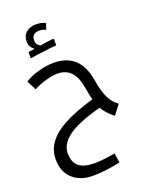

<svg xmlns="http://www.w3.org/2000/svg" viewBox="-195 -885 1034 1309"><g transform="rotate(-20 322.0 -231.0)"><path d="M289.1 244.1Q339.4 244.1 436 228L446.8 296.9Q335 320.8 245.6 320.8Q156.2 320.8 100.6 270.3Q44.9 219.7 44.9 127.9Q44.9 0 196.8 -84Q275.4 -127.9 419.9 -170.9Q412.1 -197.3 399.9 -268.6Q374.5 -417 254.9 -417Q219.2 -417 168.9 -402.6Q118.7 -388.2 80.1 -367.2L44.9 -436Q83.5 -460.9 141.6 -478Q199.7 -495.1 255.9 -495.1Q447.3 -495.1 480 -284.2Q492.2 -206.1 515.6 -157Q539.1 -107.9 579.1 -81.1L525.9 -12.2Q469.7 -57.1 446.8 -100.1Q279.3 -54.7 207.8 -2Q136.2 50.8 136.2 117.4Q136.2 184.1 173.3 214.1Q210.4 244.1 289.1 244.1ZM301.3 -767.6 286.1 -722.7Q266.1 -734.9 240.2 -734.9Q184.1 -734.9 184.1 -683.6Q184.1 -650.9 214.4 -636.7Q224.1 -639.2 262.2 -644.3Q300.3 -649.4 314.5 -649.4V-600.6Q292.5 -600.6 177.2 -585.4L121.1 -576.7V-622.6L168.5 -629.4Q133.3 -652.3 133.3 -694.1Q133.3 -735.8 161.4 -759.3Q189.5 -782.7 231.9 -782.7Q274.4 -782.7 301.3 -767.6Z"/></g></svg>

Font: DroidArabicKufi
Style: Regular
Weight: 400
Designer: Pascal Zoghbi
Foundry: Ascender Corporation
Version: Version 1.00